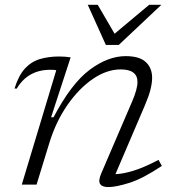

<svg xmlns="http://www.w3.org/2000/svg" viewBox="-20 -750 714 780"><path d="M48 -390 39 -390.5Q55.5 -443.5 81.2 -471.5Q107 -499.5 142 -510Q177 -520.5 220.5 -520.5Q245 -520.5 267 -517L187.5 -273.5H197.5Q269.5 -410.5 344 -466.2Q418.5 -522 490.5 -522Q546.5 -522 572.2 -498Q598 -474 598 -434Q598 -413 591.2 -386Q584.5 -359 569 -323L449 -42.5Q480 -43.5 522.5 -56.5Q565 -69.5 624 -100.5L637.5 -76Q560.5 -24.5 505.8 -7.2Q451 10 420 10Q394.5 10 386.5 -3Q378.5 -16 391.5 -46L516.5 -337Q538.5 -388 538.5 -417Q538.5 -468 470 -468Q414 -468 357.5 -429.5Q301 -391 254.2 -323.8Q207.5 -256.5 181 -171L128.5 0H68.5L208.5 -464.5Q204 -466 197.2 -466.2Q190.5 -466.5 184.5 -466.5Q93.5 -466.5 48 -390ZM635.5 -730.5 462.5 -567.5H410L336.5 -730.5H377L445.5 -613L586 -730.5Z"/></svg>

Font: Newsreader Caption Light
Style: Italic
Weight: 300
Italic angle: -17°
Designer: Hugues Gentile
Foundry: Production Type
Version: Version 1.001